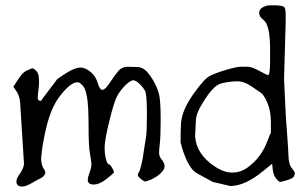

<svg xmlns="http://www.w3.org/2000/svg" viewBox="-20 -685 1161 723"><path d="M310.5 -7.8Q310.5 -17.6 317.4 -35.6Q324.2 -53.7 324.2 -65.4Q324.2 -77.1 318.8 -106Q313.5 -134.8 313.5 -210.9Q313.5 -287.1 307.6 -319.8Q301.8 -352.5 291 -363.3Q280.3 -374 276.4 -374.5Q272.5 -375 270.5 -375Q245.1 -375 204.1 -321.3Q169.9 -276.4 151.4 -192.4Q137.7 -129.9 135.7 -95.7Q135.7 -93.8 134.8 -91.8Q134.8 -63.5 144.5 -49.8Q151.4 -40 150.4 -33.2Q150.4 -30.3 148.4 -28.3Q144.5 -19.5 134.3 -14.6Q124 -9.8 100.6 3.9Q77.1 17.6 63.5 17.6Q47.9 17.6 43 6.8Q42 3.9 42 -4.4Q42 -12.7 55.7 -32.2Q70.3 -53.7 70.3 -69.3L55.7 -300.8Q53.7 -320.3 44.9 -336.9L30.3 -358.4L48.8 -386.7Q65.4 -413.1 82 -419.9Q98.6 -427.7 103 -427.7Q107.4 -427.7 115.7 -418.9Q124 -410.2 125.5 -398.4Q127 -386.7 127 -374Q127 -361.3 124.5 -344.2Q122.1 -327.1 122.1 -316.4Q122.1 -305.7 130.9 -305.7Q138.7 -305.7 137.7 -309.6V-310.5L192.4 -382.8Q192.4 -386.7 227.5 -408.7Q262.7 -430.7 282.2 -430.7Q301.8 -430.7 321.3 -414.1Q340.8 -397.5 348.1 -372.1Q355.5 -346.7 365.7 -346.7Q376 -346.7 394.5 -375Q413.1 -403.3 426.3 -418.5Q439.5 -433.6 460.9 -433.6Q482.4 -433.6 499 -432.6Q515.6 -431.6 529.8 -418.5Q543.9 -405.3 559.6 -377.4Q575.2 -349.6 580.1 -323.7Q585 -297.9 585 -234.9Q585 -171.9 582 -147Q579.1 -122.1 579.1 -108.9Q579.1 -95.7 589.4 -83.5Q599.6 -71.3 599.6 -58.6Q599.6 -45.9 584 -31.7Q568.4 -17.6 548.8 -8.8Q529.3 -1 524.4 -1V-2.9Q520.5 -2.9 509.8 -11.7Q499 -21.5 499 -24.4Q499 -25.4 499 -26.4Q499 -31.2 502.9 -36.1Q506.8 -42 511.2 -60.1Q515.6 -78.1 518.1 -93.3Q520.5 -108.4 523.9 -131.8Q527.3 -155.3 530.3 -171.9Q533.2 -188.5 533.2 -258.8Q533.2 -329.1 526.4 -342.3Q519.5 -355.5 505.4 -369.1Q491.2 -382.8 481.4 -382.8Q471.7 -382.8 452.1 -363.8Q432.6 -344.7 420.9 -322.8Q409.2 -300.8 391.6 -229Q374 -157.2 374 -130.9Q374 -104.5 378.9 -85.9Q384.8 -65.4 389.6 -66.4Q393.6 -67.4 402.3 -52.7Q409.2 -40 409.2 -37.1Q409.2 -36.1 408.2 -34.2Q405.3 -30.3 379.9 -10.3Q354.5 9.8 332.5 9.8Q310.5 9.8 310.5 -7.8Z M1055.7 -600.6 1049.8 -394V-384.8Q1049.8 -377.4 1052.5 -326.9Q1055.2 -276.4 1055.7 -260.5Q1056.2 -244.6 1060.8 -185.1Q1065.4 -125.5 1066.4 -95.5Q1067.4 -65.4 1079.1 -51.3Q1090.8 -37.1 1090.8 -31.2H1089.8Q1089.8 -25.4 1085.4 -19Q1081.1 -12.7 1060.1 -6.3Q1039.1 0 1034.2 0L1033.2 -1Q1028.8 -1 1019 -13.4Q1009.3 -25.9 1006.8 -47.9L1004.9 -68.4L969.7 -40Q903.3 14.6 847.7 15.6L781.2 0L725.6 -30.3Q690.9 -45.9 666 -127Q659.2 -149.4 659.7 -154.8Q660.2 -160.2 660.2 -161.1V-184.6Q660.2 -197.3 661.1 -209L662.1 -225.6Q667 -272.5 708 -330.6Q749 -388.7 770.5 -399.4Q792 -410.2 831.5 -421.9Q871.1 -433.6 885.7 -433.6H914.1Q927.7 -433.6 956.3 -418.2Q984.9 -402.8 989.3 -402.3Q997.1 -402.3 997.1 -456.5V-470.7Q997.1 -476.6 997.1 -498.5Q997.1 -591.3 972.7 -609.4Q956.1 -622.1 956.1 -634.8V-638.7Q957 -654.8 982.4 -663.1Q988.3 -665 1001 -665H1017.6Q1046.9 -664.1 1051.3 -657.2Q1055.7 -650.4 1055.7 -629.9V-605.5Q1055.7 -603.5 1055.7 -600.6ZM733.4 -280.3Q719.2 -254.9 717.8 -234.4L714.8 -175.8V-169.9Q720.2 -104 788.1 -58.6Q822.8 -35.2 853.5 -35.2H855Q856 -35.2 856.4 -35.2Q884.8 -35.2 910.2 -52.7Q963.9 -90.3 988.3 -157.2Q997.6 -182.6 999 -182.6H1000V-225.6Q1000 -267.6 986.8 -297.9Q973.6 -328.1 963.9 -334.5Q954.1 -340.8 926.8 -359.9Q899.4 -378.9 874 -378.9Q848.6 -378.9 814.2 -371.3Q779.8 -363.8 733.4 -280.3ZM1000 -179.7V-181.6Q1000 -180.7 1000 -179.7Z"/></svg>

Font: Drukaatie burti
Style: Light
Weight: 300
Version: Version 0.14